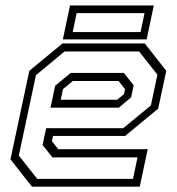

<svg xmlns="http://www.w3.org/2000/svg" viewBox="-20 -704 666 724"><path d="M526 -540 607 -437 576.5 -294.5 452 -191.5H180L175.5 -172L199.5 -141.5H537L507 0H100.5L19.5 -103L90.5 -437L215.5 -540ZM447 -429 484 -382.5 474.5 -337 428 -298H170.5L188 -380.5L246.5 -429ZM504.5 -510H223.5L115.5 -420.5L51 -117.5L120.5 -29.5H481.5L498.5 -110.5H177.5L140.5 -157.5L154 -220.5H444.5L549 -306.5L573.5 -422.5ZM427 -398.5H254.5L217.5 -368L209 -328H422L447.5 -349L451.5 -368ZM217 -555.5 244 -683.5H560L533 -555.5ZM254 -583H510L525 -654.5H269Z"/></svg>

Font: Tourney Light
Style: Italic
Weight: 300
Italic angle: -12°
Version: Version 1.015